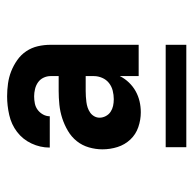

<svg xmlns="http://www.w3.org/2000/svg" viewBox="-22 -711 544 540"><g transform="rotate(-90 250.0 -441.0)"><path d="M204 -317Q183 -317 162.5 -324Q142 -331 127.5 -346.5Q113 -362 106.5 -382.5Q100 -403 100 -425Q100 -444 105.5 -463Q111 -482 123 -497Q135 -512 152 -522Q169 -532 187.5 -538Q206 -544 225.5 -546Q245 -548 264 -548H306V-571Q306 -581 301.5 -590.5Q297 -600 288.5 -606Q280 -612 269.5 -614.5Q259 -617 249 -617Q239 -617 229 -615Q219 -613 211 -607Q203 -601 198 -592Q193 -583 193 -573H105V-574Q105 -600 116.5 -624.5Q128 -649 149 -665Q170 -681 196.5 -687Q223 -693 249 -693Q267 -693 285 -690.5Q303 -688 319.5 -681.5Q336 -675 351 -664.5Q366 -654 376 -639Q386 -624 390 -606.5Q394 -589 394 -571V-323H306V-376Q299 -362 288 -350.5Q277 -339 263.5 -331.5Q250 -324 235 -320.5Q220 -317 204 -317ZM241 -393Q253 -393 265 -396Q277 -399 286.5 -406.5Q296 -414 301 -425.5Q306 -437 306 -449V-472H264Q256 -472 248.5 -471.5Q241 -471 233 -470Q225 -469 217.5 -466.5Q210 -464 203.5 -459.5Q197 -455 193 -448Q189 -441 189 -433Q189 -424 193.5 -415.5Q198 -407 205.5 -402Q213 -397 222 -395Q231 -393 241 -393ZM106 -189V-247H394V-189Z"/></g></svg>

Font: Iosevka Web
Style: Bold
Weight: 700
Monospace: yes
Designer: Belleve Invis
Foundry: Belleve Invis
Version: Version 28.0.3; ttfautohint (v1.8.3)